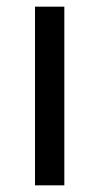

<svg xmlns="http://www.w3.org/2000/svg" viewBox="-20 -556 298 576"><path d="M173 0H85V-536H173Z"/></svg>

Font: Noto Sans Sora Sompeng
Style: Regular
Weight: 400
Designer: Monotype Design Team. David Williams.
Foundry: Monotype Imaging Inc.
Version: Version 2.101